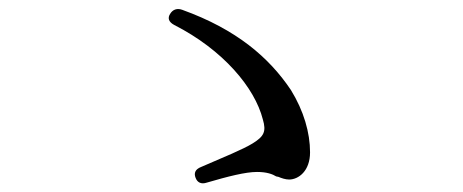

<svg xmlns="http://www.w3.org/2000/svg" viewBox="-20 -567 1040 431"><path d="M419 -168C423 -157 432 -153 444 -157C492 -171 531 -181 557 -181C579 -181 592 -176 600 -171C602 -171 603 -170 605 -170C612 -167 621 -164 629 -164C650 -164 676 -183 676 -225C676 -269 662 -318 633 -365C584 -438 511 -501 389 -545C378 -549 368 -546 362 -536C356 -527 358 -518 371 -511C481 -455 552 -370 570 -299C578 -272 573 -261 547 -245C526 -232 482 -214 431 -192C418 -187 415 -178 419 -168Z"/></svg>

Font: 寒蝉锦书宋 Text
Style: Regular
Weight: 400
Designer: 寒蝉锦书宋{Warren} 思源宋体{Ryoko NISHIZUKA 西塚涼子 (kana & ideographs); Frank Grießhammer (Latin, Greek & Cyrillic); Wenlong ZHANG 
Foundry: Adobe & ChillType
Version: Version 2.000;Glyphs 3.1.1 (3135)